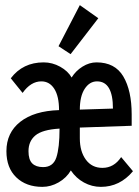

<svg xmlns="http://www.w3.org/2000/svg" viewBox="-20 -716 540 748"><path d="M145 12Q82 12 43.5 -25Q5 -62 5 -127Q5 -199 59 -241.5Q113 -284 210 -287Q210 -341 191.5 -370Q173 -399 141 -399Q100 -399 68 -354L22 -411Q69 -473 150 -473Q184 -473 214.5 -456Q245 -439 259 -414Q275 -440 301.5 -456.5Q328 -473 356 -473Q428 -473 460.5 -418Q493 -363 493 -270V-226L291 -219V-177Q291 -126 314.5 -94Q338 -62 379 -62Q424 -62 452 -104L498 -49Q447 12 373 12Q338 12 307 -5Q276 -22 256 -52Q239 -23 208.5 -5.5Q178 12 145 12ZM291 -289 420 -293Q420 -399 358 -399Q329 -399 310 -370Q291 -341 291 -289ZM148 -65Q187 -65 199.5 -102.5Q212 -140 212 -215Q145 -211 118 -188.5Q91 -166 91 -127Q91 -94 105.5 -79.5Q120 -65 148 -65ZM255 -505 208 -536 291 -696 363 -645Z"/></svg>

Font: Inconsolata SemiBold
Style: Regular
Weight: 600
Monospace: yes
Designer: Raph Levien, Cyreal, Brenton Simpson
Foundry: Raph Levien, Cyreal, Google
Version: Version 3.100; ttfautohint (v1.8.4.7-5d5b)